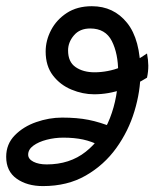

<svg xmlns="http://www.w3.org/2000/svg" viewBox="-111 -281 541 627"><path d="M29.3 326.7Q-22.5 326.7 -56.6 302.5Q-90.8 278.3 -90.8 231Q-90.8 189.5 -62.7 160.9Q-34.7 132.3 7.3 117.7Q49.3 103 91.8 103Q141.1 103 178.2 110.4Q215.3 117.7 259.8 135.7L218.3 195.8Q188.5 180.7 160.2 174.6Q131.8 168.5 95.7 168.5Q67.9 168.5 41.5 175.3Q15.1 182.1 -2 194.6Q-19 207 -19 224.1Q-19 238.3 -2 247.1Q15.1 255.9 41.5 255.9Q116.7 255.9 168.9 214.6Q221.2 173.3 248 104.7Q274.9 36.1 274.9 -45.4Q274.9 -106 254.2 -147Q233.4 -188 183.6 -188Q149.4 -188 130.4 -165.5Q111.3 -143.1 111.3 -116.2Q111.3 -78.6 136 -61.8Q160.6 -44.9 197.8 -44.9Q240.2 -44.9 284.4 -61.5Q328.6 -78.1 369.1 -106.4Q373 -85.9 373.3 -66.9Q373.5 -47.9 369.1 -27.3Q334.5 -5.4 289.1 10.7Q243.7 26.9 196.3 26.9Q159.2 26.9 122.6 11.7Q85.9 -3.4 62 -34.4Q38.1 -65.4 38.1 -112.8Q38.1 -148.9 55.9 -182.9Q73.7 -216.8 107.4 -238.8Q141.1 -260.7 189 -260.7Q260.3 -260.7 304 -206.3Q347.7 -151.9 347.7 -43.5Q347.7 17.1 328.1 82Q308.6 147 268.8 202.4Q229 257.8 169.2 292.2Q109.4 326.7 29.3 326.7Z"/></svg>

Font: Harmattan Medium
Style: Regular
Weight: 500
Designer: George W. Nuss III and SIL International
Foundry: SIL International
Version: Version 4.000